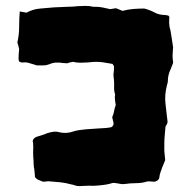

<svg xmlns="http://www.w3.org/2000/svg" viewBox="-20 -619 647 652"><path d="M568 -406Q566 -400 563.5 -394Q561 -388 559 -383Q550 -364 550 -344Q550 -338 547 -330Q543 -314 541.5 -298.5Q540 -283 542 -267Q544 -251 545.5 -235.5Q547 -220 549 -206Q549 -201 546.5 -197Q544 -193 542 -189Q541 -175 539.5 -160.5Q538 -146 538 -132V-107Q539 -98 539.5 -90.5Q540 -83 541 -75Q538 -69 536 -63Q534 -57 531 -51Q528 -42 525 -34Q522 -26 521 -16Q520 -10 514.5 -6Q509 -2 503 -2Q496 -2 491 -3H481Q462 3 442 3Q422 3 402 6Q395 7 386 5Q377 3 366 2Q362 2 353 5Q343 8 323.5 10Q304 12 293 12Q286 11 271 12Q256 13 248 13Q241 13 234.5 10.5Q228 8 221 7Q203 2 185 0Q167 -2 150 -3Q145 -4 139 -3Q133 -2 126 -2Q119 -5 112 -7.5Q105 -10 99 -17Q98 -25 97.5 -34Q97 -43 95 -52Q94 -60 94 -68.5Q94 -77 93 -84Q92 -103 93 -120Q93 -126 92.5 -131.5Q92 -137 91 -141Q94 -150 103 -154Q113 -157 122.5 -160Q132 -163 141 -167Q151 -170 161 -171.5Q171 -173 181 -170Q206 -164 230 -173Q247 -178 273 -180Q299 -182 317 -183Q321 -183 334.5 -184Q348 -185 352 -186Q359 -186 363 -191.5Q367 -197 365 -204Q364 -208 363 -212.5Q362 -217 361 -221Q366 -232 367.5 -242Q369 -252 373 -262Q372 -271 370.5 -279.5Q369 -288 371 -298Q367 -310 367.5 -322.5Q368 -335 367 -347Q366 -355 365.5 -360.5Q365 -366 366 -373Q367 -378 367 -383Q367 -388 367 -394Q366 -396 364.5 -398.5Q363 -401 362 -402Q341 -406 329 -407.5Q317 -409 306.5 -409Q296 -409 279 -407Q266 -406 253 -406Q240 -406 228 -409Q222 -408 217.5 -407Q213 -406 208 -404Q205 -404 201.5 -404.5Q198 -405 194 -405Q182 -407 170.5 -406.5Q159 -406 148 -401Q138 -397 127.5 -397Q117 -397 105 -397Q98 -399 90.5 -401.5Q83 -404 75 -406Q68 -408 60.5 -407Q53 -406 46 -409Q45 -411 44 -413.5Q43 -416 43 -419Q43 -427 43.5 -435Q44 -443 45 -452Q44 -457 42.5 -463Q41 -469 39 -475Q45 -501 45 -527Q45 -553 47 -580Q53 -579 58.5 -578Q64 -577 70 -576Q81 -582 92.5 -585.5Q104 -589 117 -590Q164 -595 210 -596Q219 -596 227 -596.5Q235 -597 243 -598Q257 -599 270.5 -599Q284 -599 297 -596H304Q317 -596 329 -593.5Q341 -591 354 -588Q359 -589 363.5 -589.5Q368 -590 373 -591Q378 -590 384 -587Q390 -584 396 -582Q414 -587 432.5 -588.5Q451 -590 470 -590Q489 -585 504 -577Q513 -572 522.5 -570Q532 -568 542 -568Q544 -568 547 -567Q550 -566 552 -566L555 -562Q555 -555 554.5 -548.5Q554 -542 555 -535Q555 -529 557 -523Q559 -517 560 -509Q562 -497 564 -484Q566 -471 568 -457Q567 -453 567 -446Q567 -439 566 -431Q566 -425 566.5 -419Q567 -413 568 -406Z"/></svg>

Font: Daruma Drop One
Style: Regular
Weight: 400
Designer: Maniackers Design
Version: Version 1.000